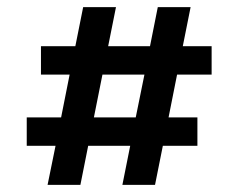

<svg xmlns="http://www.w3.org/2000/svg" viewBox="-20 -520 690 540"><path d="M136.2 -109.9H55.2V-189.9H151.9L175.8 -310.1H95.2V-390.1H191.9L213.9 -500H306.2L284.2 -390.1H401.9L423.8 -500H516.1L494.1 -390.1H575.2V-310.1H478L454.1 -189.9H535.2V-109.9H438L416 0H324.2L346.2 -109.9H228L206.1 0H113.8ZM244.1 -189.9H361.8L386.2 -310.1H268.1Z"/></svg>

Font: Optician Sans
Style: Regular
Weight: 400
Designer: Fábio Duarte Martins, Simen Schikulski
Version: Version 1.002